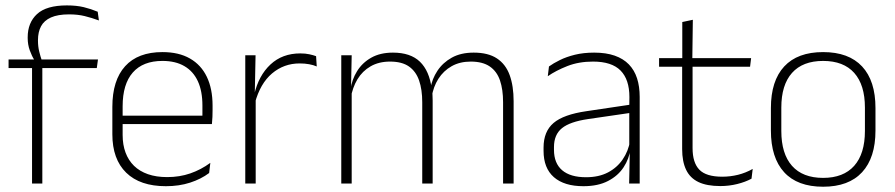

<svg xmlns="http://www.w3.org/2000/svg" viewBox="-20 -696 3394 728"><path d="M233.5 -675.5Q270 -675.5 297.8 -668.8Q325.5 -662 350.5 -651.5L355 -618.5Q327.5 -628.5 301.2 -635Q275 -641.5 242 -641.5Q199.5 -641.5 173.2 -629.8Q147 -618 135.5 -596.2Q124 -574.5 124 -544V-541.5Q124 -519.5 128.8 -500.2Q133.5 -481 139 -465.5L110 -463.5V-469Q101 -483 93 -504.8Q85 -526.5 85 -552V-554.5Q85 -610 120.5 -642.8Q156 -675.5 233.5 -675.5ZM101.5 0V-455H140.5V0ZM12.5 -438V-470.5H116.5H131.5H351.5L347 -438Z M609 10Q511 10 458.5 -41.2Q406 -92.5 406 -187V-290.5Q406 -391.5 454.5 -445Q503 -498.5 596 -498.5Q658 -498.5 700.2 -474.2Q742.5 -450 764.2 -404.8Q786 -359.5 786 -295.5V-278Q786 -265.5 785.5 -252.8Q785 -240 783.5 -225.5H747Q747.5 -245.5 747.5 -263.2Q747.5 -281 747.5 -296Q747.5 -350.5 730.2 -388Q713 -425.5 679.2 -445.2Q645.5 -465 596 -465Q522 -465 483.5 -421Q445 -377 445 -293V-245V-239V-184.5Q445 -147 456 -117.5Q467 -88 488.2 -67.2Q509.5 -46.5 541 -35.5Q572.5 -24.5 614 -24.5Q661 -24.5 701.5 -38.5Q742 -52.5 777.5 -78.5L773 -40Q742.5 -17 700.8 -3.5Q659 10 609 10ZM426 -225.5V-257.5H773.5V-225.5Z M946.5 -305 933.5 -334 944 -337.5Q960.5 -409.5 1005.5 -451.5Q1050.5 -493.5 1118.5 -493.5Q1138 -493.5 1153 -490.2Q1168 -487 1178.5 -483L1181 -444Q1168.5 -449.5 1152 -452.5Q1135.5 -455.5 1116 -455.5Q1056.5 -455.5 1011.5 -417.5Q966.5 -379.5 946.5 -305ZM910 0V-486.5H949L946 -338L949.5 -334.5V0Z M1887.5 0V-308.5Q1887.5 -356.5 1875.8 -391Q1864 -425.5 1837 -444Q1810 -462.5 1765 -462.5Q1723.5 -462.5 1692.5 -445Q1661.5 -427.5 1642.2 -397.2Q1623 -367 1617 -328.5L1605.5 -361.5H1612.5Q1618 -396.5 1638.5 -427.5Q1659 -458.5 1693.2 -477.5Q1727.5 -496.5 1776 -496.5Q1831 -496.5 1864.2 -474.5Q1897.5 -452.5 1912.5 -411.2Q1927.5 -370 1927.5 -312V0ZM1274 0V-486.5H1313.5L1311 -362L1313.5 -360.5V0ZM1581 0V-308Q1581 -356.5 1569 -391Q1557 -425.5 1530.5 -444Q1504 -462.5 1459 -462.5Q1416.5 -462.5 1385.2 -444.5Q1354 -426.5 1335.2 -395.2Q1316.5 -364 1310 -324L1298 -356H1309Q1314 -394 1333.8 -426Q1353.5 -458 1387.5 -477.2Q1421.5 -496.5 1470 -496.5Q1536.5 -496.5 1572.2 -462Q1608 -427.5 1617 -359.5Q1619 -348.5 1619.8 -337.5Q1620.5 -326.5 1620.5 -315V0Z M2365.5 0 2368 -125 2366 -131.5V-290L2366.5 -328Q2366.5 -394.5 2333 -428.5Q2299.5 -462.5 2228.5 -462.5Q2174.5 -462.5 2131.2 -445.5Q2088 -428.5 2057 -407L2061.5 -444Q2078 -456 2102.8 -468.2Q2127.5 -480.5 2160 -488.5Q2192.5 -496.5 2233 -496.5Q2278 -496.5 2310.8 -485Q2343.5 -473.5 2364.5 -451.8Q2385.5 -430 2395.5 -399Q2405.5 -368 2405.5 -328.5V0ZM2192 10Q2119.5 10 2080.2 -24.2Q2041 -58.5 2041 -124V-136.5Q2041 -197.5 2079 -229.8Q2117 -262 2204 -274.5L2375.5 -300L2377.5 -269L2209.5 -244.5Q2141 -234.5 2110.8 -210Q2080.5 -185.5 2080.5 -138.5V-128Q2080.5 -77 2111.5 -50.5Q2142.5 -24 2202 -24Q2250.5 -24 2285.2 -42.2Q2320 -60.5 2341.2 -91.8Q2362.5 -123 2369 -162L2379.5 -131H2370.5Q2365.5 -94 2344.5 -61.8Q2323.5 -29.5 2285.5 -9.8Q2247.5 10 2192 10Z M2711.5 9.5Q2660 9.5 2628.2 -5.8Q2596.5 -21 2581.5 -52.2Q2566.5 -83.5 2566.5 -130.5V-459H2606V-134.5Q2606 -79 2631.8 -52.5Q2657.5 -26 2718.5 -26Q2749 -26 2778.2 -33.2Q2807.5 -40.5 2834 -55.5L2829.5 -18.5Q2806.5 -6 2775.2 1.8Q2744 9.5 2711.5 9.5ZM2479 -443V-475.5H2828L2824 -443ZM2567 -469.5V-612.5L2607 -621L2605 -469.5Z M3101 12Q3003.5 12 2953.2 -43Q2903 -98 2903 -201V-286.5Q2903 -389.5 2953.5 -444Q3004 -498.5 3101 -498.5Q3198 -498.5 3248.8 -444Q3299.5 -389.5 3299.5 -286.5V-201Q3299.5 -98 3248.8 -43Q3198 12 3101 12ZM3101 -21.5Q3178 -21.5 3218.8 -67.2Q3259.5 -113 3259.5 -199.5V-288Q3259.5 -374 3219 -419.5Q3178.5 -465 3101 -465Q3023.5 -465 2983 -419.5Q2942.5 -374 2942.5 -288V-199.5Q2942.5 -113 2983 -67.2Q3023.5 -21.5 3101 -21.5Z"/></svg>

Font: Anek Gurmukhi Medium ExtraLight
Style: Regular
Weight: 250
Version: Version 1.003